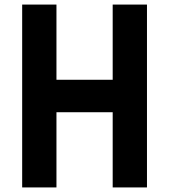

<svg xmlns="http://www.w3.org/2000/svg" viewBox="-20 -820 740 840"><path d="M77 0V-800H227V-471H473V-800H623V0H473V-329H227V0Z"/></svg>

Font: Martian Mono SemiExpanded SemiBold
Style: Regular
Weight: 600
Monospace: yes
Version: Version 0.930